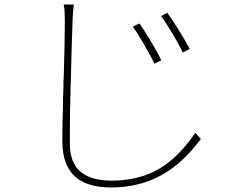

<svg xmlns="http://www.w3.org/2000/svg" viewBox="-20 -779 1040 844"><path d="M863 -168 839 -195C768 -96 673 15 472 15C360 15 287 -28 287 -147C287 -195 287 -248 288 -304L289 -320C289 -322 289 -324 289 -326V-337V-353C289 -357 290 -361 290 -364V-376C290 -383 290 -390 290 -398L291 -409C293 -519 297 -624 299 -689C300 -715 301 -735 305 -759H260C264 -740 265 -715 265 -689C265 -626 263 -533 260 -435L259 -419C259 -414 259 -408 259 -403V-392C258 -383 258 -373 258 -364L257 -348C257 -343 257 -337 257 -332V-321C255 -263 254 -207 254 -159C254 -3 345 45 469 45C680 45 791 -74 863 -168ZM814 -564C789 -612 738 -693 715 -723L688 -708C718 -669 763 -590 784 -548L814 -564ZM689 -514C665 -565 615 -645 593 -676L564 -662C593 -622 638 -542 659 -499L689 -514Z"/></svg>

Font: Glow Sans SC Normal ExtraLight
Style: Regular
Weight: 200
Designer: Ryoko NISHIZUKA (kana, bopomofo & ideographs); Paul D. Hunt (Latin, Greek & Cyrillic); Sandoll Communications, Soo-young
Version: Version 0.93